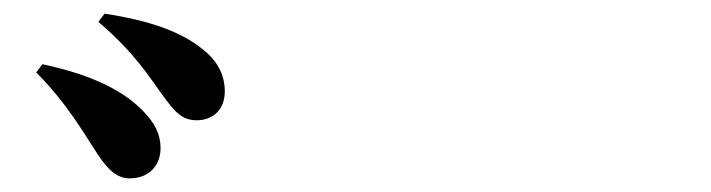

<svg xmlns="http://www.w3.org/2000/svg" viewBox="-20 -871 1040 281"><path d="M123 -645C139 -621 152 -610 170 -610C199 -610 215 -630 215 -654C215 -674 207 -691 188 -710C154 -744 103 -764 42 -777L33 -765C78 -720 104 -674 123 -645ZM217 -733C236 -707 246 -695 268 -695C293 -695 309 -712 309 -737C309 -762 298 -783 274 -801C243 -825 199 -841 133 -851L124 -839C178 -793 200 -756 217 -733Z"/></svg>

Font: Noto Serif CJK HK Black
Style: Regular
Weight: 900
Designer: Ryoko NISHIZUKA 西塚涼子 (kana & ideographs); Frank Grießhammer (Latin, Greek & Cyrillic); Wenlong ZHANG 张文龙 (bopomofo); San
Foundry: Adobe
Version: Version 2.001;hotconv 1.1.0;makeotfexe 2.6.0